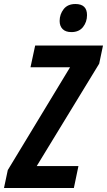

<svg xmlns="http://www.w3.org/2000/svg" viewBox="-60 -942 536 962"><path d="M-40 0 -21 -89.8 291 -605H92.8L116.2 -713.9H456.1L437 -623L124 -109.9H333L310.1 0ZM297.9 -781.2Q268.6 -781.2 253.7 -796.4Q238.8 -811.5 238.8 -836.9Q238.8 -870.1 258.8 -896Q278.8 -921.9 317.9 -921.9Q376 -921.9 376 -866.2Q376 -832 356 -806.6Q335.9 -781.2 297.9 -781.2Z"/></svg>

Font: Open Sans Condensed
Style: Bold Italic
Weight: 700
Width: 3
Italic angle: -12°
Designer: Monotype Design Team
Foundry: Monotype Imaging Inc.
Version: Version 3.003; ttfautohint (v1.8.4)